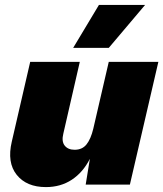

<svg xmlns="http://www.w3.org/2000/svg" viewBox="-20 -752 665 782"><path d="M167 10Q88 10 48 -40Q8 -90 28 -175L103 -500H305L238 -208Q230 -176 243.5 -159Q257 -142 284 -142Q315 -142 332.5 -164Q350 -186 360 -228L423 -500H625L509 0H329L346 -105Q318 -50 272.5 -20Q227 10 167 10ZM383 -732H571L423 -557H278Z"/></svg>

Font: Work Sans ExtraBold
Style: Italic
Weight: 800
Italic angle: -13°
Designer: Wei Huang
Foundry: Wei Huang
Version: Version 2.012; ttfautohint (v1.8.3)